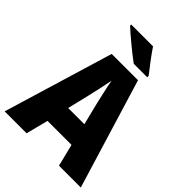

<svg xmlns="http://www.w3.org/2000/svg" viewBox="-260 -1056 1182 1182"><g transform="rotate(45 331.5 -464.5)"><path d="M363 -929H173V-919C212 -882 309 -802 355 -769H472V-782C444 -817 391 -886 363 -929ZM473 0H663L445 -716H216L0 0H191L228 -145H437ZM368 -432 403 -291H262L296 -433C307 -479 324 -555 332 -599C339 -555 359 -473 368 -432Z"/></g></svg>

Font: Noto Sans Bengali SemiCondensed ExtraBold
Style: Regular
Weight: 800
Width: 4
Designer: Joana Ranito - Universal Thirst; Jelle Bosma - Monotype Design Team
Foundry: Universal Thirst ehf.
Version: Version 3.000